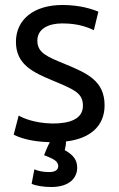

<svg xmlns="http://www.w3.org/2000/svg" viewBox="-20 -555 476 771"><path d="M192 -59C116 -60 68 -83 55 -91L35 -14C51 -6 96 14 180 16C171 33 163 53 157 68C194 83 211 90 214 110C214 127 203 135 180 136C154 136 133 132 118 125L107 183C123 191 157 196 185 196C263 196 290 156 290 118C290 85 271 65 240 48C243 37 245 25 245 13C341 2 400 -48 400 -132C400 -230 330 -261 243 -297C170 -327 130 -342 130 -392C130 -440 176 -461 230 -461C299 -461 336 -443 357 -434L375 -508C352 -518 301 -535 231 -535C115 -535 44 -476 44 -387C44 -295 114 -264 193 -231C282 -194 313 -180 313 -130C313 -76 258 -59 192 -59Z"/></svg>

Font: Repo
Style: Regular
Weight: 400
Designer: Stefan Peev
Foundry: Context Ltd
Version: Version 0.000